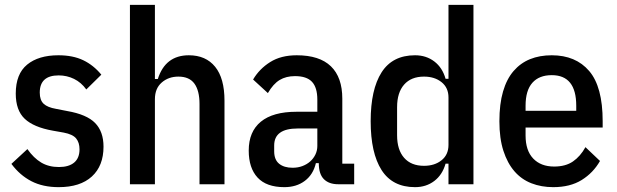

<svg xmlns="http://www.w3.org/2000/svg" viewBox="-20 -760 2544 792"><path d="M222 12Q157 12 109.5 -12.5Q62 -37 27 -84L93 -145Q119 -108 150 -89.5Q181 -71 223 -71Q264 -71 286 -89.5Q308 -108 308 -144Q308 -172 294 -189Q280 -206 243 -213L198 -221Q119 -235 82 -270Q45 -305 45 -374Q45 -455 92 -493.5Q139 -532 221 -532Q281 -532 323.5 -511.5Q366 -491 398 -452L336 -391Q315 -420 285.5 -434.5Q256 -449 222 -449Q144 -449 144 -378Q144 -347 160 -332Q176 -317 211 -311L257 -302Q338 -288 372.5 -252.5Q407 -217 407 -155Q407 -76 359 -32Q311 12 222 12Z M516 -740H619V-434H631Q662 -532 759 -532Q829 -532 867.5 -484.5Q906 -437 906 -345V0H803V-331Q803 -386 782 -415Q761 -444 716 -444Q675 -444 647 -419.5Q619 -395 619 -351V0H516Z M1375 0Q1337 0 1316 -21Q1295 -42 1295 -87H1283Q1272 -40 1237.5 -14Q1203 12 1153 12Q1079 12 1042.5 -27.5Q1006 -67 1006 -139Q1006 -217 1056 -258Q1106 -299 1203 -299H1289V-349Q1289 -399 1267 -422.5Q1245 -446 1197 -446Q1160 -446 1133.5 -430Q1107 -414 1085 -376L1024 -432Q1050 -476 1094.5 -504Q1139 -532 1204 -532Q1298 -532 1345 -486.5Q1392 -441 1392 -353V-85H1441V0ZM1187 -68Q1209 -68 1227.5 -75Q1246 -82 1259.5 -94Q1273 -106 1281 -122.5Q1289 -139 1289 -158V-230H1208Q1111 -230 1111 -160V-136Q1111 -101 1131.5 -84.5Q1152 -68 1187 -68Z M1830 -85H1818Q1805 -39 1771.5 -13.5Q1738 12 1692 12Q1599 12 1554 -58.5Q1509 -129 1509 -260Q1509 -391 1554 -461.5Q1599 -532 1692 -532Q1738 -532 1771.5 -506.5Q1805 -481 1818 -435H1830V-740H1933V0H1830ZM1729 -76Q1773 -76 1801.5 -99Q1830 -122 1830 -162V-358Q1830 -398 1801.5 -421Q1773 -444 1729 -444Q1676 -444 1647 -411Q1618 -378 1618 -318V-202Q1618 -142 1647 -109Q1676 -76 1729 -76Z M2262 12Q2213 12 2172 -4Q2131 -20 2102 -53.5Q2073 -87 2056.5 -138Q2040 -189 2040 -260Q2040 -331 2055 -382.5Q2070 -434 2098.5 -467Q2127 -500 2166.5 -516Q2206 -532 2256 -532Q2355 -532 2410.5 -467Q2466 -402 2466 -260V-234H2148V-201Q2148 -139 2179.5 -106Q2211 -73 2266 -73Q2313 -73 2343.5 -94Q2374 -115 2395 -153L2455 -96Q2427 -47 2379.5 -17.5Q2332 12 2262 12ZM2256 -450Q2204 -450 2176 -418.5Q2148 -387 2148 -324V-303H2357V-324Q2357 -450 2256 -450Z"/></svg>

Font: IBM Plex Sans Condensed Medium
Style: Regular
Weight: 500
Width: 3
Designer: Mike Abbink, Paul van der Laan, Pieter van Rosmalen
Foundry: Bold Monday
Version: Version 1.3